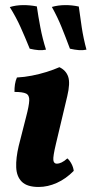

<svg xmlns="http://www.w3.org/2000/svg" viewBox="-20 -734 364 763"><path d="M133.4 9Q87.9 9 66.9 -11.6Q46 -32.2 44.4 -68.9Q42.9 -105.6 54.4 -154.3L83.9 -270.1Q95.3 -313.3 96.2 -334.5Q97.1 -355.6 83.6 -362.2Q70.1 -368.7 37.6 -368.7Q37.2 -383.3 39.4 -398.6Q41.7 -413.8 47.3 -426Q76.4 -427.5 106.7 -433.4Q137 -439.4 165.1 -448.1Q193.1 -456.9 216.1 -467Q242.4 -454.5 251 -429Q259.6 -403.4 247.3 -351.9L202.2 -162Q190.3 -112 192 -97.7Q193.7 -83.5 206.1 -83.5Q214.1 -83.5 224.7 -88.4Q235.3 -93.3 247.7 -104.6Q256.7 -97 264.1 -83Q271.5 -69 273 -54.9Q241.9 -23.3 205.9 -7.2Q169.8 9 133.4 9ZM257.9 -540.5Q240.5 -587.3 224.6 -626.4Q208.8 -665.6 186.1 -706.4Q209.9 -713.3 237.9 -713.7Q265.9 -714 293.1 -708Q298.1 -669.2 304.9 -624.9Q311.7 -580.6 323.6 -536.7Q310.5 -533.7 293.9 -534.8Q277.4 -536 257.9 -540.5ZM98.1 -540.5Q79.2 -587.3 61.6 -626.4Q44 -665.6 18.9 -705.9Q42.7 -713.3 70.6 -713.7Q98.6 -714 126.4 -708.5Q131.9 -669.7 140.4 -625.1Q148.8 -580.6 162.8 -536.7Q149.6 -533.7 133.3 -534.8Q117 -536 98.1 -540.5Z"/></svg>

Font: Vollkorn
Style: Italic
Weight: 400
Italic angle: -11°
Designer: Friedrich Althausen
Foundry: Friedrich Althausen
Version: Version 5.001